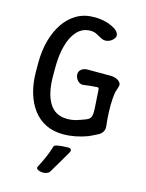

<svg xmlns="http://www.w3.org/2000/svg" viewBox="-135 -758 827 1088"><g transform="rotate(15 278.5 -214.0)"><path d="M280 10Q222 10 177.5 -12Q133 -34 102.5 -75Q72 -116 56 -172Q40 -228 40 -295V-347Q40 -415 56 -474.5Q72 -534 102.5 -579.5Q133 -625 177.5 -651Q222 -677 280 -677Q355 -677 407 -643Q424 -631 428.5 -615.5Q433 -600 418 -585L416 -583Q403 -570 384.5 -566Q366 -562 349 -571Q335 -579 317.5 -588Q300 -597 280 -597Q233 -597 201.5 -563Q170 -529 155 -472Q140 -415 140 -347V-295Q140 -193 174.5 -136.5Q209 -80 280 -80Q309 -80 336.5 -88.5Q364 -97 388 -107Q408 -115 413 -131.5Q418 -148 415.5 -184.5Q413 -221 409 -288Q408 -293 405.5 -296Q403 -299 398 -298Q379 -297 359 -295Q339 -293 319 -290Q307 -288 295.5 -295Q284 -302 277 -314.5Q270 -327 270 -339Q270 -359 285 -369.5Q300 -380 319 -380H456Q472 -380 487.5 -374Q503 -368 511.5 -357Q520 -346 515 -331L505 -300Q501 -282 499 -250Q497 -218 498.5 -179Q500 -140 505 -98Q507 -78 498 -63.5Q489 -49 470 -40L431 -21Q429 -20 426.5 -19Q424 -18 422 -17Q388 -4 351.5 3Q315 10 280 10ZM264 234Q260 241 249 245Q238 249 228 249H224Q217 249 207 246.5Q197 244 191 238.5Q185 233 189 225Q209 186 221.5 157.5Q234 129 246 90Q248 84 262 81Q276 78 293.5 76.5Q311 75 322 75H329Q338 75 342 78Q346 81 346.5 86.5Q347 92 343 100Q321 138 304 167Q287 196 264 234Z"/></g></svg>

Font: Winky Sans
Style: Regular
Weight: 400
Designer: Simon Atzbach
Foundry: typofactur
Version: Version 1.205